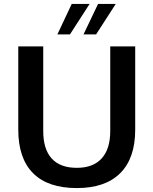

<svg xmlns="http://www.w3.org/2000/svg" viewBox="-20 -948 780 977"><path d="M73 -288V-712H200V-281Q200 -189 243 -141.5Q286 -94 371 -94Q454 -94 497.5 -142Q541 -190 541 -281V-712H668V-288Q668 -143 592 -67Q516 9 371 9Q224 9 148.5 -66.5Q73 -142 73 -288ZM272 -773 345 -928H436L336 -773ZM405 -773 479 -928H569L469 -773Z"/></svg>

Font: Muli-Bold
Style: Bold
Weight: 700
Version: Version 2.000